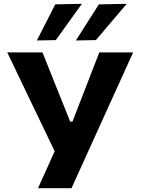

<svg xmlns="http://www.w3.org/2000/svg" viewBox="-20 -988 739 1008"><path d="M179.5 0Q200.5 -46 222 -93.8Q243.5 -141.5 267 -194L116 -508.5Q91.5 -559.5 69.2 -606.2Q47 -653 18 -713H203Q223.5 -661.5 238.5 -624Q253.5 -586.5 267 -552.5Q280.5 -518.5 297 -478L348.5 -349.5H360.5L409.5 -476Q426 -518 439.2 -552.5Q452.5 -587 467 -624.8Q481.5 -662.5 501.5 -713H679Q649.5 -647.5 617.8 -578Q586 -508.5 559.5 -450L457.5 -225Q434 -173 406.8 -113.2Q379.5 -53.5 355.5 0ZM378.5 -775.5Q408.5 -823 438.8 -870.5Q469 -918 499 -965L645.5 -968Q603.5 -919 563 -871Q522.5 -823 483.5 -777.5ZM173.5 -775.5Q198 -823.5 221.8 -870.5Q245.5 -917.5 270 -965L410 -968Q374.5 -919 340.2 -871Q306 -823 273 -777.5Z"/></svg>

Font: Commissioner
Style: Bold
Weight: 700
Designer: Kostas Bartsokas
Foundry: Kostas Bartsokas
Version: Version 1.000; ttfautohint (v1.8.3)